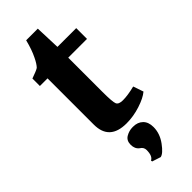

<svg xmlns="http://www.w3.org/2000/svg" viewBox="-240 -550 781 781"><g transform="rotate(-45 151.0 -159.5)"><path d="M62 -84V-350H18V-393Q50 -404 61 -411Q72 -422 84 -447Q99 -477 110 -521H177L181 -412H289V-350H181V-154Q181 -95 186.5 -82.5Q192 -70 216 -70Q244 -70 284 -80H285L300 -36Q280 -19 240 -6Q200 7 160 7Q62 7 62 -84ZM227 95Q227 132 202.5 165.5Q178 199 161 202L124 190L123 184Q141 176 141 141Q141 125 126 116Q110 104 110 80Q110 56 128 45.5Q146 35 166 35H169Q195 35 211 50.5Q227 66 227 95Z"/></g></svg>

Font: Aikya
Style: Bold
Weight: 700
Designer: Neelakash Kshetrimayum (Latin subset based on Merriweather by Eben Sorkin)
Foundry: Brand New Type
Version: Version 1.00 b005